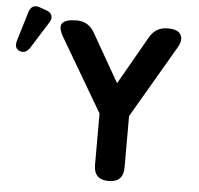

<svg xmlns="http://www.w3.org/2000/svg" viewBox="-195 -801 885 855"><g transform="rotate(5 248.0 -373.5)"><path d="M321 0Q255 0 255 -66V-296L64 -621Q39 -664 54.5 -682Q70 -700 118 -700Q170 -700 197 -654L321 -437L445 -654Q472 -700 524 -700Q571 -700 583.5 -677Q596 -654 577 -621L387 -296V-66Q387 0 321 0ZM-77 -562Q-96 -532 -123 -542Q-150 -551 -139 -589L-100 -718Q-88 -757 -49 -743L-21 -733Q-1 -726 3.5 -711.5Q8 -697 -3 -680Z"/></g></svg>

Font: Zen Maru Gothic Black
Style: Regular
Weight: 900
Designer: Yoshimichi Ohira
Foundry: Positype
Version: Version 1.001